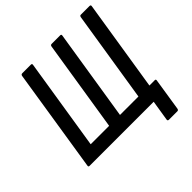

<svg xmlns="http://www.w3.org/2000/svg" viewBox="-205 -816 1112 1112"><g transform="rotate(-45 351.0 -259.5)"><path d="M553 136Q542 136 544 125L564 0H39Q29 0 31 -10L131 -645Q133 -655 143 -655H213Q223 -655 221 -645L132 -84H283L372 -645Q374 -655 383 -655H453Q463 -655 461 -645L372 -84H523L612 -645Q614 -655 622 -655H693Q704 -655 702 -645L613 -84H657Q666 -84 664 -74L633 125Q631 136 622 136Z"/></g></svg>

Font: Sofia Sans Condensed SemiBold
Style: Italic
Weight: 600
Italic angle: -9°
Version: Version 4.100